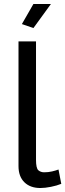

<svg xmlns="http://www.w3.org/2000/svg" viewBox="-20 -938 328 965"><path d="M73 -730H161V-135Q161 -92 173 -82Q185 -72 202 -72Q223 -72 242 -76.5Q261 -81 274 -86L288 -14Q266 -5 236 1Q206 7 183 7Q132 7 102.5 -22Q73 -51 73 -103ZM148 -797 90 -817 148 -918H236Z"/></svg>

Font: Raleway Medium
Style: Regular
Weight: 500
Designer: Matt McInerney, Pablo Impallari, Rodrigo Fuenzalida
Foundry: Matt McInerney, Pablo Impallari, Rodrigo Fuenzalida
Version: Version 4.026